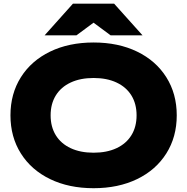

<svg xmlns="http://www.w3.org/2000/svg" viewBox="-20 -995 1006 1032"><path d="M36.2 -375Q36.2 -491 92.2 -579.8Q148.1 -668.6 249.2 -717.6Q350.2 -766.6 483.1 -766.6Q615.9 -766.6 717 -717.6Q818.1 -668.6 874 -579.8Q930 -491 930 -375Q930 -259 874 -170.2Q818.1 -81.4 717 -32.4Q615.9 16.6 483.1 16.6Q350.2 16.6 249.2 -32.4Q148.1 -81.4 92.2 -170.2Q36.2 -259 36.2 -375ZM714.1 -375Q714.1 -436.9 686.2 -482.1Q658.2 -527.3 606.2 -551.5Q554.3 -575.8 483.1 -575.8Q411.9 -575.8 360 -551.5Q308 -527.3 280 -482.1Q252.1 -436.9 252.1 -375Q252.1 -313.1 280 -267.9Q308 -222.7 360 -198.5Q411.9 -174.2 483.1 -174.2Q554.3 -174.2 606.2 -198.5Q658.2 -222.7 686.2 -267.9Q714.1 -313.1 714.1 -375ZM593.4 -975.3 746 -805.2H574.4L434 -909.2H531.5L391.1 -805.2H219.9L372.1 -975.3Z"/></svg>

Font: Unbounded Variable
Style: Regular
Weight: 400
Designer: Luke Prowse, Jean-Baptiste Morizot, Fátima Lázaro, Florian Runge
Foundry: NaN
Version: Version 1.600;FEAKit 1.0